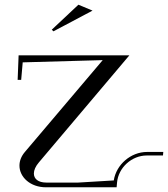

<svg xmlns="http://www.w3.org/2000/svg" viewBox="-20 -795 713 815"><path d="M199.8 -669 206.8 -662 372.8 -750 312.8 -775ZM54.9 -456H69.9L76.4 -530.3L416 -539.8L85.4 -149.7C69.7 -131.2 62.6 -111.2 62.6 -92C62.6 -43.2 108.7 0 175 0H475L476.8 -20C482.3 -83.5 539.3 -135 602.8 -135H671.8L673.1 -150H604.1C535.4 -150 473.5 -96.6 462.9 -29.1L311.8 -20H176.8C141.7 -20 123.8 -36.1 123.8 -58.5C123.8 -72.5 130.8 -89.1 145.1 -105.7L480.3 -502.3L529 -560H59Z"/></svg>

Font: Galberik
Style: Regular
Weight: 400
Designer: Gluk
Foundry: Gluk
Version: Version 0.50